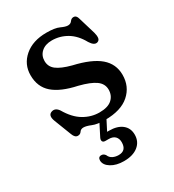

<svg xmlns="http://www.w3.org/2000/svg" viewBox="-171 -579 813 898"><g transform="rotate(-30 235.0 -130.0)"><path d="M223 -437Q187 -437 166.2 -418.2Q145.5 -399.5 145.5 -370.5Q145.5 -339.5 170 -320.8Q194.5 -302 247.5 -288Q341.5 -266.5 385.5 -228.8Q429.5 -191 429.5 -132.5Q429.5 -69.5 384.5 -29.8Q339.5 10 253 10Q211.5 10 187 -0.2Q162.5 -10.5 147.5 -10.5Q133 -10.5 126.2 0Q119.5 10.5 106.5 10.5Q90.5 10.5 82 -12.5L46 -105.5Q32.5 -141 56.5 -149Q78 -156.5 94.5 -133Q125 -80.5 164.8 -57Q204.5 -33.5 248.5 -33.5Q294.5 -33.5 316.5 -53.5Q338.5 -73.5 338.5 -105Q338.5 -136.5 311 -156.5Q283.5 -176.5 224 -191.5Q139 -209.5 97.2 -246Q55.5 -282.5 55.5 -345Q55.5 -404 100.2 -442.5Q145 -481 219 -481Q265 -481 288 -470.2Q311 -459.5 324 -459.5Q338.5 -459.5 346 -470.2Q353.5 -481 365 -481Q381 -481 386 -460L413.5 -368.5Q418 -352.5 416.8 -339.5Q415.5 -326.5 403 -322.5Q384.5 -317 366.5 -346Q341 -392.5 303.5 -414.8Q266 -437 223 -437ZM231.5 -7.5H269.5L233.5 62.5Q238.5 62.5 244 62.5Q288.5 62.5 313.8 82.8Q339 103 339 138.5Q339 176 311 198.5Q283 221 234 221Q193 221 165.8 204.2Q138.5 187.5 137.5 163.5Q137.5 143.5 154.5 143.5Q166.5 143 175 154.5Q181.5 170.5 195.5 177.2Q209.5 184 226.5 184Q268.5 184 268.5 138.5Q268.5 119 257 107.2Q245.5 95.5 223 95.5H205.5Q193.5 95.5 190.2 88Q187 80.5 192 70Z"/></g></svg>

Font: Fraunces 9pt S050
Style: Regular
Weight: 400
Version: Version 1.000; ttfautohint (v1.8.3)